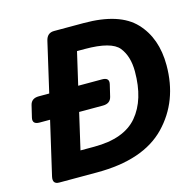

<svg xmlns="http://www.w3.org/2000/svg" viewBox="-103 -805 919 910"><g transform="rotate(-15 356.5 -350.0)"><path d="M61.5 -298.8Q24.9 -298.8 32.2 -330.6L45.9 -388.2Q53.2 -419.9 89.8 -419.9H141.1L197.3 -663.6Q205.6 -700.2 239.7 -700.2H385.7Q560.5 -700.2 636.7 -619.6Q712.9 -539.1 712.9 -405.8Q712.9 -230 602.1 -115Q491.2 0 263.2 0H78.1Q43.9 0 52.2 -36.6L112.8 -298.8ZM214.4 -121.1H281.7Q428.7 -121.1 494.6 -199.2Q560.5 -277.3 560.5 -416Q560.5 -490.7 524.7 -535.4Q488.8 -580.1 358.4 -580.1H320.3L283.2 -419.9H400.4Q437 -419.9 429.7 -388.2L416 -330.6Q408.7 -298.8 372.1 -298.8H255.4Z"/></g></svg>

Font: Istok
Style: Bold Italic
Weight: 700
Italic angle: -13°
Designer: Andrey V. Panov
Foundry: Andrey V. Panov
Version: Version 1.0.3